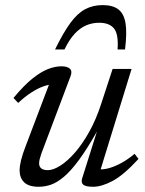

<svg xmlns="http://www.w3.org/2000/svg" viewBox="-20 -704 556 734"><path d="M294 -22 350.5 -201Q312.5 -134 281.5 -92Q250.5 -50 224.2 -28Q198 -6 174.8 2Q151.5 10 128 10Q90 10 72.5 -7Q55 -24 55 -52.5Q55 -69 60.5 -91.8Q66 -114.5 78.5 -146.5L176 -403.5L189 -381.5Q171 -382.5 147.8 -374.5Q124.5 -366.5 99.5 -350.2Q74.5 -334 49.5 -310.5L31.5 -329.5Q71 -377 103.2 -403Q135.5 -429 163 -439.8Q190.5 -450.5 214.5 -450.5Q237.5 -450.5 247.2 -441.2Q257 -432 250 -413.5L138.5 -118Q134.5 -106.5 132 -96.8Q129.5 -87 129.5 -79.5Q129.5 -67 137.8 -60.2Q146 -53.5 163 -53.5Q183.5 -53.5 210.8 -70.8Q238 -88 266.8 -121Q295.5 -154 321.5 -200.8Q347.5 -247.5 366.5 -306L410.5 -440.5H483L359.5 -39.5L356.5 -57Q374 -55 396.8 -61.2Q419.5 -67.5 444.5 -81.2Q469.5 -95 494.5 -116L509.5 -96.5Q452.5 -34.5 410.5 -12.2Q368.5 10 336 10Q308 10 298.5 2.2Q289 -5.5 294 -22ZM359 -617Q333 -617 309.8 -607.2Q286.5 -597.5 265.8 -575.2Q245 -553 226.5 -515H190.5Q222 -579.5 249.2 -616.5Q276.5 -653.5 306 -669Q335.5 -684.5 372.5 -684.5Q410.5 -684.5 432 -668.5Q453.5 -652.5 459.8 -615.8Q466 -579 458 -515H429.5Q433.5 -573.5 415.8 -595.2Q398 -617 359 -617Z"/></svg>

Font: Newsreader 16pt 16pt
Style: Italic
Weight: 400
Italic angle: -17°
Version: Version 1.003